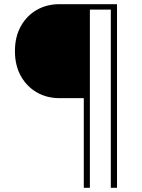

<svg xmlns="http://www.w3.org/2000/svg" viewBox="-20 -670 685 923"><path d="M542.5 232.9V-649.9H265.6Q205.1 -649.9 156.7 -622.3Q108.4 -594.7 80.1 -543.9Q51.8 -493.2 51.8 -424.3Q51.8 -355.5 80.1 -304.7Q108.4 -253.9 156.7 -226.1Q205.1 -198.2 265.6 -198.2H382.8V232.9H412.1V-624H512.7V232.9Z"/></svg>

Font: Estedad VF
Style: Regular
Weight: 100
Designer: Amin Abedi
Version: Version 7.3